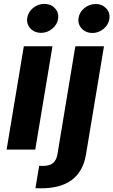

<svg xmlns="http://www.w3.org/2000/svg" viewBox="-20 -790 599 1014"><path d="M377.8 -545.5H529.1L433.9 27Q403.8 204.5 196.7 204.5Q189.3 204.5 167.3 203.8L186.8 85.6Q194.2 86.3 206.7 86.3Q242.2 86.3 260.1 71.2Q278.1 56.1 283.4 24.5ZM14.9 0 105.8 -545.5H257.1L166.2 0ZM394.5 -692.5Q398.1 -724.1 424.7 -746.4Q451.3 -768.8 485.1 -768.8Q518.8 -768.8 540.3 -746.4Q561.8 -724.1 558.2 -692.5Q554.3 -660.9 527.9 -638.3Q501.4 -615.8 467.7 -615.8Q433.9 -615.8 412.3 -638.5Q390.6 -661.2 394.5 -692.5ZM123.6 -693.2Q127.1 -724.8 153.8 -747.2Q180.4 -769.5 214.1 -769.5Q247.9 -769.5 269.4 -747.2Q290.8 -724.8 287.3 -693.2Q283.4 -661.6 256.9 -639Q230.5 -616.5 196.7 -616.5Q163 -616.5 141.3 -639.2Q119.7 -661.9 123.6 -693.2Z"/></svg>

Font: Karasuma Gothic
Style: Bold Italic
Weight: 700
Italic angle: 9.39998°
Designer: Rasmus Andersson / Ryoko Nishizuka
Foundry: Genbu
Version: Version 1.00